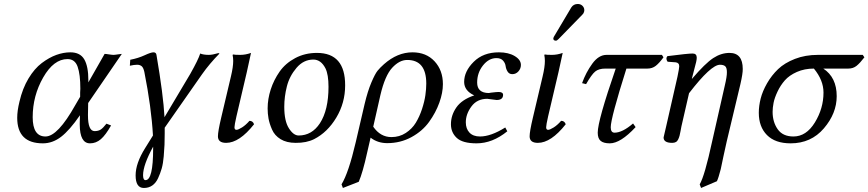

<svg xmlns="http://www.w3.org/2000/svg" viewBox="-20 -703 4333 958"><path d="M419.9 -189 418.9 -130.9Q418.9 -130.9 418.9 -127.9Q418.9 -48.8 452.1 -48.8Q470.2 -48.8 482.2 -56.4Q494.1 -64 511.2 -85.9L534.2 -77.1Q507.3 -29.3 483.2 -8.5Q459 12.2 429.2 12.2Q378.4 12.2 377.9 -81.1V-88.9L378.9 -127.9Q327.1 -52.7 284.7 -20.3Q242.2 12.2 193.8 12.2Q65.9 12.2 65.9 -115.2Q65.9 -150.4 77.1 -195.8Q92.3 -261.7 122.1 -311.3Q151.9 -360.8 188.5 -388.4Q225.1 -416 261 -429Q296.9 -441.9 331.1 -441.9Q379.9 -441.9 400.4 -407Q420.9 -372.1 420.9 -301.8V-293V-292L502 -434.1Q508.8 -434.1 523.9 -431.6Q539.1 -429.2 546.1 -429.2Q553.2 -429.2 567.6 -431.6Q582 -434.1 587.9 -434.1ZM316.9 -408.2Q248 -408.2 195.6 -316.7Q143.1 -225.1 143.1 -118.2Q143.1 -22 207 -22Q268.1 -22 356 -179.2L379.9 -220.2V-241.2Q379.9 -245.1 380.4 -251Q380.9 -256.8 380.9 -259.8Q380.9 -331.5 367.4 -369.9Q354 -408.2 316.9 -408.2Z M706.1 195.8Q744.1 195.8 744.1 38.1Q744.1 38.1 744.1 28.8Q694.3 119.6 693.8 170.9Q693.8 195.8 706.1 195.8ZM801.8 -36.1Q801.8 -2.9 800.8 19.5Q799.8 42 796.9 77.4Q793.9 112.8 786.9 137.5Q779.8 162.1 768.8 186Q757.8 210 740 222.4Q722.2 234.9 697.8 234.9Q656.7 234.9 656.7 171.9Q656.7 111.8 704.1 36.1L743.2 -26.9Q735.4 -167 700.2 -344.2Q695.3 -366.2 686.5 -373Q677.7 -379.9 664.1 -379.9Q648.9 -379.9 627.9 -375L629.9 -404.8Q669.9 -412.6 701.4 -427.2Q732.9 -441.9 745.8 -441.9Q758.8 -441.9 760.7 -429.2Q794.9 -229 800.8 -118.2L929.2 -334Q969.2 -404.8 979 -436Q995.1 -429.2 1022 -429.2Q1040 -429.2 1069.8 -438L1075.2 -436Q1025.4 -385.3 987.8 -332L801.8 -65.9Z M1159.7 -55.2Q1168.5 -55.2 1187.5 -67.1Q1206.5 -79.1 1224.6 -100.1Q1241.7 -100.1 1247.6 -83Q1174.3 9.8 1108.4 9.8Q1067.4 9.8 1067.4 -22.9Q1067.4 -46.9 1083.5 -115.2L1132.3 -321.8Q1143.6 -368.7 1143.6 -398.9Q1143.6 -414.1 1140.6 -429.2L1143.6 -431.2Q1151.4 -429.2 1178.5 -429.2Q1205.6 -429.2 1232.4 -439Q1232.4 -439 1211.4 -342.8L1159.7 -122.1Q1149.9 -79.1 1149.9 -67.9Q1149.9 -55.2 1159.7 -55.2Z M1398.4 -169.9Q1398.4 -99.1 1421.4 -63Q1444.3 -26.9 1470.2 -26.9Q1536.1 -26.9 1576.2 -87.9Q1619.1 -153.8 1619.1 -270Q1619.1 -331.1 1604 -361.8Q1581.5 -405.8 1543.5 -405.8Q1494.6 -405.8 1459.5 -364.5Q1424.3 -323.2 1411.4 -272Q1398.4 -220.7 1398.4 -169.9ZM1315.4 -162.1Q1315.4 -209 1330.8 -256.6Q1346.2 -304.2 1375.2 -345.7Q1404.3 -387.2 1452.9 -413.1Q1501.5 -439 1561.5 -439Q1702.6 -439 1702.1 -276.9Q1702.1 -189.9 1658.2 -116.5Q1614.3 -43 1547.4 -8.8Q1509.3 10.3 1455.1 9.8Q1410.2 9.8 1380.1 -8.5Q1350.1 -26.9 1337.2 -56.9Q1324.2 -86.9 1319.8 -111.6Q1315.4 -136.2 1315.4 -162.1Z M2189.9 -283.2Q2189.9 -240.2 2172.1 -190.7Q2154.3 -141.1 2121.1 -95Q2087.9 -48.8 2033 -18.8Q1978 11.2 1912.1 11.2Q1864.3 11.2 1829.1 -16.1L1812 58.1Q1790 158.2 1770 204.1L1690.9 234.9L1684.1 216.8Q1719.2 159.7 1754.9 6.8L1799.3 -184.1Q1814.5 -248 1832.8 -291Q1851.1 -334 1863.5 -349.6Q1876 -365.2 1896 -382.8Q1962.9 -441.9 2038.1 -441.9Q2106.9 -441.9 2148.4 -397Q2189.9 -352.1 2189.9 -283.2ZM1933.1 -19Q1973.1 -19 2004.6 -39.6Q2036.1 -60.1 2054.7 -90.6Q2073.2 -121.1 2085.7 -158.9Q2098.1 -196.8 2102.5 -228.3Q2106.9 -259.8 2106.9 -286.1Q2106.9 -404.3 2011.2 -403.8Q1973.1 -403.8 1937 -365Q1900.9 -326.2 1877.9 -228L1842.3 -70.8Q1877.9 -19 1933.1 -19Z M2411.1 -210Q2360.4 -210 2332.3 -171.9Q2304.2 -133.8 2304.2 -92.8Q2304.2 -60.5 2322.5 -41.3Q2340.8 -22 2375 -22Q2429.2 -22 2501 -66.9L2511.2 -47.9Q2437 12.2 2357.9 12.2Q2288.1 12.2 2259 -14.9Q2230 -42 2230 -83Q2230 -127.9 2257.1 -167Q2284.2 -206.1 2346.2 -227.1Q2296.4 -250 2295.9 -293.9Q2295.9 -347.2 2343.5 -394.5Q2391.1 -441.9 2469.2 -441.9Q2517.1 -441.9 2548.1 -423.3Q2579.1 -404.8 2579.1 -378.9Q2579.1 -360.8 2566.7 -346.9Q2554.2 -333 2536.1 -333Q2521 -333 2512.9 -345.5Q2504.9 -357.9 2502.9 -373Q2501 -388.2 2490 -400.6Q2479 -413.1 2457 -413.1Q2418.9 -413.1 2389.9 -376.5Q2360.8 -339.8 2360.8 -291Q2360.8 -239.3 2418.9 -238.8L2430.2 -240.7Q2441.4 -242.2 2453.1 -243.2Q2464.8 -244.1 2467.8 -244.1Q2489.7 -244.1 2490.2 -230Q2490.2 -204.1 2458 -204.1Q2454.1 -204.1 2434.6 -207Q2415 -210 2411.1 -210Z M2714.8 -55.2Q2723.6 -55.2 2742.7 -67.1Q2761.7 -79.1 2779.8 -100.1Q2796.9 -100.1 2802.7 -83Q2729.5 9.8 2663.6 9.8Q2622.6 9.8 2622.6 -22.9Q2622.6 -46.9 2638.7 -115.2L2687.5 -321.8Q2698.7 -368.7 2698.7 -398.9Q2698.7 -414.1 2695.8 -429.2L2698.7 -431.2Q2706.5 -429.2 2733.6 -429.2Q2760.7 -429.2 2787.6 -439Q2787.6 -439 2766.6 -342.8L2714.8 -122.1Q2705.1 -79.1 2705.1 -67.9Q2705.1 -55.2 2714.8 -55.2ZM2862.8 -683.1Q2877 -683.1 2886.2 -674.1Q2895.5 -665 2895.5 -651.9Q2895.5 -647 2894.5 -645Q2892.6 -636.2 2885.7 -629.9L2766.6 -507.8Q2758.8 -500 2753.9 -500Q2740.7 -500 2740.7 -511.2Q2740.7 -513.2 2741.7 -514.2Q2741.7 -517.1 2745.6 -522.9L2830.6 -666Q2841.8 -683.1 2862.8 -683.1Z M2962.4 -41Q2962.4 -101.1 3052.2 -360.8H3000.5Q2967.3 -360.8 2949.5 -345.9Q2931.6 -331.1 2904.3 -283.2L2884.3 -288.1Q2903.3 -341.3 2935.3 -385.3Q2967.3 -429.2 3006.3 -429.2H3282.7L3290.5 -417Q3269.5 -388.2 3252 -374.5Q3234.4 -360.8 3210.4 -360.8H3105.5Q3027.3 -112.8 3027.3 -67.9Q3027.3 -41 3046.4 -41Q3085.4 -41 3138.7 -86.9L3151.4 -68.8Q3076.2 12.2 3022.5 12.2Q2991.7 12.2 2977.1 0Q2962.4 -12.2 2962.4 -41Z M3674.3 -283.2 3606 2.9Q3599.1 30.8 3589.6 77.4Q3580.1 124 3576.2 141.1Q3564.9 185.1 3557.1 201.2L3478 234.9L3471.2 216.8Q3496.1 174.8 3533.2 2.9L3596.2 -274.9Q3607.4 -321.8 3606.9 -342.8Q3606.9 -364.7 3598.6 -372.3Q3590.3 -379.9 3572.3 -379.9Q3527.3 -379.9 3418 -237.8L3379.9 -71.8Q3378.4 -64.5 3375.7 -49.3Q3373 -34.2 3370.8 -26.1Q3368.7 -18.1 3364.3 -8.3Q3359.9 1.5 3352.5 5.6Q3345.2 9.8 3334 9.8Q3291 9.8 3291 -17.1Q3291 -19 3303.7 -71.8L3360.4 -320.8Q3369.1 -362.8 3369.1 -372.1Q3369.1 -390.1 3351.1 -392.1L3311 -395Q3299.8 -411.1 3310.1 -422.9Q3412.1 -436 3436 -436Q3456.5 -436 3456.5 -415Q3456.5 -407.2 3453.6 -393.8Q3450.7 -380.4 3443.8 -356Q3437 -331.5 3434.6 -320.3L3432.1 -311L3433.1 -310.1Q3499 -387.2 3538.6 -413.1Q3578.1 -439 3620.1 -439Q3686 -439 3686 -358.9Q3686.5 -336.4 3674.3 -283.2Z M3766.1 -140.1Q3766.1 -174.3 3775.4 -211.2Q3784.7 -248 3807.4 -287.6Q3830.1 -327.1 3862.5 -358.2Q3895 -389.2 3946.5 -409.2Q3998 -429.2 4061 -429.2H4284.7L4293 -417Q4271 -388.2 4253.9 -374.5Q4236.8 -360.8 4212.9 -360.8H4087.9Q4154.8 -316.9 4154.8 -223.1Q4154.8 -137.2 4090.8 -62.5Q4026.9 12.2 3924.8 12.2Q3847.7 12.2 3806.9 -29.1Q3766.1 -70.3 3766.1 -140.1ZM4041 -360.8Q3994.1 -360.8 3956.1 -344Q3918 -327.1 3896 -302Q3874 -276.9 3859.4 -245.8Q3844.7 -214.8 3839.8 -189.9Q3835 -165 3835 -145Q3835 -94.2 3860.4 -58.1Q3885.7 -22 3939 -22Q4002.9 -22 4045.9 -92Q4088.9 -162.1 4088.9 -241.2Q4088.9 -302.7 4041 -360.8Z"/></svg>

Font: Linux Libertine
Style: Italic
Weight: 400
Italic angle: -12°
Designer: Philipp H. Poll
Foundry: Philipp H. Poll
Version: Version 5.1.6 ; ttfautohint (v0.9)